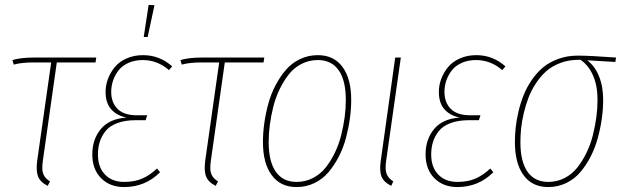

<svg xmlns="http://www.w3.org/2000/svg" viewBox="-20 -754 2539 784"><path d="M211.9 -499 154.8 -96.2Q149.9 -62 156.5 -44.2Q163.1 -26.4 184.1 -13.2L174.8 4.9Q145 -9.8 135.7 -32.7Q126.5 -55.7 131.8 -97.2L189 -499H115.2Q68.4 -499 36.1 -490.2L30.8 -508.8Q64.9 -519 118.2 -519H373L370.1 -499Z M586.9 -733.9 610.8 -732.9 583 -603H566.9ZM486.8 9.8Q428.7 9.8 392.8 -26.4Q356.9 -62.5 356.9 -124Q356.9 -185.5 392.1 -227.5Q427.2 -269.5 497.1 -273.9Q457 -281.7 434.1 -307.6Q411.1 -333.5 411.1 -378.9Q411.1 -405.8 420.9 -431.9Q430.7 -458 448.7 -480Q466.8 -502 496.8 -515.4Q526.9 -528.8 564 -528.8Q631.8 -528.8 683.1 -482.9L669.9 -467.8Q622.6 -508.8 563 -508.8Q530.3 -508.8 504.6 -497.3Q479 -485.8 464.1 -466.6Q449.2 -447.3 441.7 -425Q434.1 -402.8 434.1 -378.9Q434.1 -335 460.2 -309.1Q486.3 -283.2 540 -283.2H581.1L574.7 -263.2H534.7Q489.7 -263.2 458 -251Q426.3 -238.8 410.2 -217.8Q394 -196.8 387 -173.6Q379.9 -150.4 379.9 -123Q379.9 -71.3 408.7 -41.3Q437.5 -11.2 486.8 -11.2Q529.8 -11.2 561 -24.9Q592.3 -38.6 621.1 -65.9L633.8 -50.8Q573.2 9.8 486.8 9.8Z M897.9 -499 840.8 -96.2Q835.9 -62 842.5 -44.2Q849.1 -26.4 870.1 -13.2L860.8 4.9Q831.1 -9.8 821.8 -32.7Q812.5 -55.7 817.9 -97.2L875 -499H801.3Q754.4 -499 722.2 -490.2L716.8 -508.8Q751 -519 804.2 -519H1059.1L1056.2 -499Z M1190.9 9.8Q1125 9.8 1089.4 -38.8Q1053.7 -87.4 1053.7 -173.8Q1053.7 -210.9 1059.1 -250.2Q1064.5 -289.6 1075.4 -329.8Q1086.4 -370.1 1105 -405.5Q1123.5 -440.9 1147.5 -468.8Q1171.4 -496.6 1205.1 -512.7Q1238.8 -528.8 1277.8 -528.8Q1343.3 -528.8 1378.7 -480.5Q1414.1 -432.1 1414.1 -346.2Q1414.1 -309.1 1408.7 -270Q1403.3 -231 1392.6 -190.4Q1381.8 -149.9 1363.5 -114.5Q1345.2 -79.1 1321.5 -51Q1297.9 -22.9 1264.2 -6.6Q1230.5 9.8 1190.9 9.8ZM1190.9 -11.2Q1227.1 -11.2 1257.8 -27.1Q1288.6 -43 1309.8 -69.8Q1331.1 -96.7 1347.4 -130.6Q1363.8 -164.6 1373.3 -202.6Q1382.8 -240.7 1387.5 -276.6Q1392.1 -312.5 1392.1 -346.2Q1392.1 -425.8 1362.8 -467.3Q1333.5 -508.8 1277.8 -508.8Q1242.2 -508.8 1211.4 -493.2Q1180.7 -477.5 1159.4 -450.4Q1138.2 -423.3 1121.8 -389.6Q1105.5 -356 1095.9 -317.9Q1086.4 -279.8 1081.8 -243.7Q1077.1 -207.5 1077.1 -173.8Q1077.1 -94.2 1106.2 -52.7Q1135.3 -11.2 1190.9 -11.2Z M1616.7 -519 1556.6 -96.2Q1551.8 -62.5 1558.6 -44.4Q1565.4 -26.4 1585.9 -13.2L1577.6 4.9Q1547.4 -9.8 1538.1 -32.7Q1528.8 -55.7 1534.7 -97.2L1593.8 -519Z M1847.7 9.8Q1789.6 9.8 1753.7 -26.4Q1717.8 -62.5 1717.8 -124Q1717.8 -185.5 1752.9 -227.5Q1788.1 -269.5 1857.9 -273.9Q1817.9 -281.7 1794.9 -307.6Q1772 -333.5 1772 -378.9Q1772 -405.8 1781.7 -431.9Q1791.5 -458 1809.6 -480Q1827.6 -502 1857.7 -515.4Q1887.7 -528.8 1924.8 -528.8Q1992.7 -528.8 2043.9 -482.9L2030.8 -467.8Q1983.4 -508.8 1923.8 -508.8Q1891.1 -508.8 1865.5 -497.3Q1839.8 -485.8 1825 -466.6Q1810.1 -447.3 1802.5 -425Q1794.9 -402.8 1794.9 -378.9Q1794.9 -335 1821 -309.1Q1847.2 -283.2 1900.9 -283.2H1941.9L1935.5 -263.2H1895.5Q1850.6 -263.2 1818.8 -251Q1787.1 -238.8 1771 -217.8Q1754.9 -196.8 1747.8 -173.6Q1740.7 -150.4 1740.7 -123Q1740.7 -71.3 1769.5 -41.3Q1798.3 -11.2 1847.7 -11.2Q1890.6 -11.2 1921.9 -24.9Q1953.1 -38.6 1981.9 -65.9L1994.6 -50.8Q1934.1 9.8 1847.7 9.8Z M2218.8 9.8Q2152.8 9.8 2117.7 -38.8Q2082.5 -87.4 2082.5 -173.8Q2082.5 -202.6 2085.7 -233.2Q2088.9 -263.7 2097.2 -298.8Q2105.5 -334 2118.2 -365.7Q2130.9 -397.5 2151.4 -427.5Q2171.9 -457.5 2197.8 -479Q2223.6 -500.5 2260.3 -513.7Q2296.9 -526.9 2339.8 -526.9Q2386.2 -526.9 2495.6 -519L2492.7 -501L2377.9 -507.8Q2408.2 -485.4 2425.5 -443.6Q2442.9 -401.9 2442.9 -346.2Q2442.9 -309.1 2437.5 -270.3Q2432.1 -231.4 2421.1 -190.9Q2410.2 -150.4 2391.8 -114.7Q2373.5 -79.1 2349.6 -51Q2325.7 -22.9 2292 -6.6Q2258.3 9.8 2218.8 9.8ZM2218.8 -11.2Q2254.9 -11.2 2285.6 -27.1Q2316.4 -43 2337.6 -70.1Q2358.9 -97.2 2375.2 -130.9Q2391.6 -164.6 2401.1 -202.9Q2410.6 -241.2 2415.3 -277.1Q2419.9 -313 2419.9 -346.2Q2419.9 -404.3 2401.6 -445.8Q2383.3 -487.3 2350.6 -509.8H2342.8Q2303.2 -509.8 2269.3 -497.3Q2235.4 -484.9 2211.4 -463.9Q2187.5 -442.9 2168.7 -414.3Q2149.9 -385.7 2138.2 -355.5Q2126.5 -325.2 2118.7 -291.7Q2110.8 -258.3 2107.9 -229.5Q2105 -200.7 2105 -173.8Q2105 -94.2 2134 -52.7Q2163.1 -11.2 2218.8 -11.2Z"/></svg>

Font: Fira Sans Compressed Thin
Style: Italic
Weight: 100
Width: 3
Italic angle: -8°
Designer: Carrois Corporate & Edenspiekermann AG
Foundry: Carrois Corporate GbR & Edenspiekermann AG
Version: Version 4.203;PS 004.203;hotconv 1.0.88;makeotf.lib2.5.64775